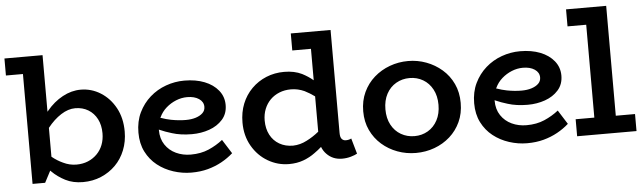

<svg xmlns="http://www.w3.org/2000/svg" viewBox="-46 -853 3462 1034"><g transform="rotate(-5 1685.0 -336.0)"><path d="M2 -594V-686H208V-380Q210 -382 212 -385Q250 -431 298 -457Q346 -483 396 -483Q454 -483 503.5 -452Q553 -421 583 -366Q613 -311 613 -238Q613 -184 594.5 -137.5Q576 -91 542.5 -57.5Q509 -24 464 -5Q419 14 366 14Q312 14 271 -7Q230 -28 200 -58Q197 -61 195 -63L162 0H94V-594ZM208 -137Q236 -114 267 -100Q302 -83 339 -83Q373 -83 401 -94.5Q429 -106 450 -127Q471 -148 482 -176.5Q493 -205 493 -239Q493 -283 476 -316Q459 -349 428.5 -367.5Q398 -386 358 -386Q320 -386 281 -361Q242 -336 208 -293Z M952 14Q903 14 855 -1.5Q807 -17 769 -47Q731 -77 708.5 -121.5Q686 -166 686 -225Q686 -286 709 -333.5Q732 -381 770 -414.5Q808 -448 856.5 -465.5Q905 -483 956 -483Q1018 -483 1065 -464.5Q1112 -446 1139.5 -412Q1167 -378 1167 -333Q1167 -286 1139 -254.5Q1111 -223 1067 -207.5Q1023 -192 973 -192Q912 -192 865 -207Q831 -217 797 -232Q797 -230 797 -229Q797 -183 819 -150Q841 -117 877.5 -100Q914 -83 957 -83Q1012 -83 1054.5 -101.5Q1097 -120 1131 -147L1179 -71Q1151 -46 1116.5 -27Q1082 -8 1041.5 3Q1001 14 952 14ZM810 -295Q841 -284 867 -279Q909 -271 946 -271Q977 -271 1000.5 -278.5Q1024 -286 1038 -299.5Q1052 -313 1052 -333Q1052 -360 1027.5 -376.5Q1003 -393 964 -393Q933 -393 903.5 -381Q874 -369 850 -348Q826 -327 812 -297Q811 -296 810 -295Z M1480 14Q1419 14 1366 -17Q1313 -48 1281 -103.5Q1249 -159 1249 -230Q1249 -286 1267.5 -332Q1286 -378 1320 -412Q1354 -446 1399 -464.5Q1444 -483 1496 -483Q1551 -483 1592 -463Q1625 -446 1651 -424V-594H1550V-686H1765V-129Q1765 -106 1773.5 -96.5Q1782 -87 1795 -87Q1804 -87 1812 -89Q1820 -91 1825 -94L1849 -10Q1837 -3 1814.5 3.5Q1792 10 1767 10Q1717 10 1684 -24Q1668 -40 1659 -63Q1641 -47 1621 -33Q1593 -12 1558 1Q1523 14 1480 14ZM1651 -337Q1625 -356 1597 -370Q1562 -386 1524 -386Q1490 -386 1461.5 -374.5Q1433 -363 1412.5 -342.5Q1392 -322 1380.5 -293.5Q1369 -265 1369 -231Q1369 -187 1386.5 -153.5Q1404 -120 1436 -101.5Q1468 -83 1510 -83Q1549 -84 1585 -103Q1619 -120 1651 -146Z M2166 14Q2114 14 2066.5 -3.5Q2019 -21 1982 -53.5Q1945 -86 1923.5 -131.5Q1902 -177 1902 -234Q1902 -291 1923.5 -337Q1945 -383 1982 -415.5Q2019 -448 2066.5 -465.5Q2114 -483 2166 -483Q2217 -483 2264 -465.5Q2311 -448 2348.5 -415.5Q2386 -383 2407.5 -337Q2429 -291 2429 -234Q2429 -177 2408 -131.5Q2387 -86 2350.5 -53.5Q2314 -21 2266.5 -3.5Q2219 14 2166 14ZM2166 -77Q2206 -77 2238.5 -96Q2271 -115 2290 -150.5Q2309 -186 2309 -234Q2309 -282 2290 -317.5Q2271 -353 2238.5 -372Q2206 -391 2166 -391Q2126 -391 2093 -372Q2060 -353 2041 -317.5Q2022 -282 2022 -234Q2022 -186 2041 -150.5Q2060 -115 2093 -96Q2126 -77 2166 -77Z M2767 14Q2718 14 2670 -1.5Q2622 -17 2584 -47Q2546 -77 2523.5 -121.5Q2501 -166 2501 -225Q2501 -286 2524 -333.5Q2547 -381 2585 -414.5Q2623 -448 2671.5 -465.5Q2720 -483 2771 -483Q2833 -483 2880 -464.5Q2927 -446 2954.5 -412Q2982 -378 2982 -333Q2982 -286 2954 -254.5Q2926 -223 2882 -207.5Q2838 -192 2788 -192Q2727 -192 2680 -207Q2646 -217 2612 -232Q2612 -230 2612 -229Q2612 -183 2634 -150Q2656 -117 2692.5 -100Q2729 -83 2772 -83Q2827 -83 2869.5 -101.5Q2912 -120 2946 -147L2994 -71Q2966 -46 2931.5 -27Q2897 -8 2856.5 3Q2816 14 2767 14ZM2625 -295Q2656 -284 2682 -279Q2724 -271 2761 -271Q2792 -271 2815.5 -278.5Q2839 -286 2853 -299.5Q2867 -313 2867 -333Q2867 -360 2842.5 -376.5Q2818 -393 2779 -393Q2748 -393 2718.5 -381Q2689 -369 2665 -348Q2641 -327 2627 -297Q2626 -296 2625 -295Z M3038 0V-92H3139V-594H3038V-686H3255V-92H3359V0Z"/></g></svg>

Font: BioRhyme ExtraBold SemiBold
Style: Regular
Weight: 600
Version: Version 1.600;gftools[0.9.33]